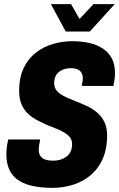

<svg xmlns="http://www.w3.org/2000/svg" viewBox="-20 -900 578 932"><path d="M237 12Q189 12 147.5 4.5Q106 -3 75.5 -21Q45 -39 28 -71Q11 -103 11 -150Q11 -166 13 -184Q15 -202 20 -223H175Q171 -203 169.5 -192.5Q168 -182 168 -174Q168 -154 176.5 -142Q185 -130 201 -125Q217 -120 238 -120Q257 -120 273.5 -125Q290 -130 303 -140Q316 -150 323 -165Q330 -180 330 -201Q330 -219 320.5 -232Q311 -245 294.5 -255Q278 -265 257 -274Q236 -283 214 -291Q189 -302 163.5 -315Q138 -328 117.5 -346.5Q97 -365 85 -392.5Q73 -420 73 -458Q73 -525 95.5 -571Q118 -617 155.5 -645.5Q193 -674 238.5 -687Q284 -700 330 -700Q375 -700 413 -691.5Q451 -683 479 -664.5Q507 -646 522.5 -617Q538 -588 538 -547Q538 -537 537 -522.5Q536 -508 530 -483H377Q380 -499 381 -507Q382 -515 382 -521Q382 -543 368 -556Q354 -569 324 -569Q301 -569 282 -560.5Q263 -552 253 -536Q243 -520 243 -497Q243 -479 251 -466Q259 -453 273.5 -443.5Q288 -434 306.5 -425.5Q325 -417 346 -409Q372 -399 399.5 -386.5Q427 -374 450 -355Q473 -336 486.5 -308.5Q500 -281 500 -242Q500 -181 481 -134.5Q462 -88 426.5 -55.5Q391 -23 343 -6Q295 11 237 12ZM537 -880 416 -747H299L227 -880H325L383 -778H338L434 -880Z"/></svg>

Font: Archivo Condensed ExtraBold
Style: Italic
Weight: 800
Width: 3
Italic angle: -10°
Designer: Hector Gatti
Foundry: Omnibus-Type
Version: Version 2.001